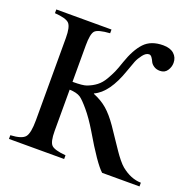

<svg xmlns="http://www.w3.org/2000/svg" viewBox="-120 -799 931 922"><g transform="rotate(20 345.0 -338.0)"><path d="M686 0H495Q458 -33 377 -171Q344 -226 313.5 -262Q283 -298 268 -308Q248 -321 212 -322V-111Q212 -55 228 -39.5Q244 -24 301 -19V0H19V-19Q77 -22 93.5 -42.5Q110 -63 110 -129V-549Q110 -605 94 -622Q78 -639 20 -643V-662H302V-643Q241 -639 226.5 -623Q212 -607 212 -548V-362Q265 -362 283 -369Q310 -379 330 -394.5Q350 -410 364.5 -435Q379 -460 387.5 -479Q396 -498 408 -534Q432 -604 466 -640Q500 -676 562 -676Q598 -676 617.5 -658.5Q637 -641 637 -613Q637 -592 624.5 -573.5Q612 -555 588 -555Q569 -555 556 -564Q543 -573 538.5 -583.5Q534 -594 527.5 -603Q521 -612 513 -612Q497 -612 482 -592.5Q467 -573 459.5 -554.5Q452 -536 440 -501Q397 -376 328 -345V-343Q370 -326 399.5 -300.5Q429 -275 461 -229Q475 -208 498 -174Q521 -140 532.5 -123Q544 -106 558.5 -88Q573 -70 585 -60Q634 -20 686 -19Z"/></g></svg>

Font: STIX
Style: Regular
Weight: 400
Designer: MicroPress Inc., with final additions and corrections provided by Coen Hoffman, Elsevier (retired)
Version: Version 1.1.1